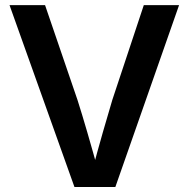

<svg xmlns="http://www.w3.org/2000/svg" viewBox="-20 -748 754 768"><path d="M277.8 0 18.1 -727.5H160.2L290 -348.1Q308.1 -291.5 329.3 -218.5Q350.6 -145.5 376 -53.2H345.7Q370.6 -146.5 391.4 -219Q412.1 -291.5 429.2 -348.1L555.2 -727.5H696.3L441.4 0Z"/></svg>

Font: Inter 20pt SemiBold
Style: Regular
Weight: 600
Version: Version 4.001;git-66647c0bb